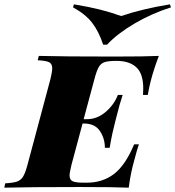

<svg xmlns="http://www.w3.org/2000/svg" viewBox="-69 -866 809 886"><path d="M664 -608Q639 -542 626 -490Q620 -468 613 -428H591Q592 -439 592 -458Q592 -526 560 -555.5Q528 -585 470 -585H467Q432 -585 414.5 -579.5Q397 -574 387 -557Q377 -540 367 -502L317 -316H332Q379 -316 418 -349Q457 -382 475 -428H497Q481 -379 470 -333L463 -306Q456 -279 450 -252Q444 -225 437 -184H415Q415 -227 392 -261.5Q369 -296 318 -296H312L261 -106Q252 -68 252 -57Q252 -36 266.5 -29.5Q281 -23 318 -23H331Q405 -23 457.5 -63.5Q510 -104 550 -200H572Q564 -178 551 -128Q534 -69 525 0Q457 -3 299 -3Q67 -3 -49 0L-45 -20Q-9 -22 9 -28Q27 -34 37.5 -51Q48 -68 58 -106L164 -502Q172 -536 172 -550Q172 -572 157.5 -579Q143 -586 105 -588L110 -608Q225 -605 457 -605Q601 -605 664 -608ZM715 -846 720 -832Q631 -804 552 -757.5Q473 -711 425 -660H407Q387 -721 356 -761Q325 -801 268 -832L272 -846Q344 -834 393.5 -821.5Q443 -809 490 -792Q587 -825 715 -846Z"/></svg>

Font: Playfair Display SC Black
Style: Italic
Weight: 900
Italic angle: -14°
Designer: Claus Eggers Sørensen
Foundry: Claus Eggers Sørensen
Version: Version 1.200; ttfautohint (v1.6)